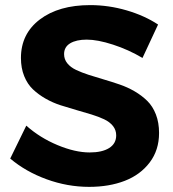

<svg xmlns="http://www.w3.org/2000/svg" viewBox="-20 -727 677 752"><path d="M20 -106 83 -234.9Q136.2 -187.5 205.3 -158.7Q274.4 -129.9 331.1 -129.9Q379.9 -129.9 407.5 -147.2Q435.1 -164.6 435.1 -196.8Q435.1 -217.8 422.4 -233.6Q409.7 -249.5 387.9 -259.8Q366.2 -270 338.4 -278.6Q310.5 -287.1 279.5 -295.9Q248.5 -304.7 217.5 -314.7Q186.5 -324.7 158.7 -340.6Q130.9 -356.4 109.1 -377Q87.4 -397.5 74.7 -429Q62 -460.4 62 -500Q62 -594.7 136.2 -650.9Q210.4 -707 333 -707Q405.3 -707 475.6 -686.5Q545.9 -666 599.1 -630.9L538.1 -500Q482.9 -532.7 422.6 -552.2Q362.3 -571.8 319.8 -571.8Q278.8 -571.8 254.9 -557.4Q231 -543 231 -515.1Q231 -494.6 243.7 -479Q256.3 -463.4 278.1 -453.1Q299.8 -442.9 327.6 -433.8Q355.5 -424.8 386.5 -415.8Q417.5 -406.7 448.2 -396.2Q479 -385.7 507.1 -369.4Q535.2 -353 556.6 -332Q578.1 -311 590.6 -278.8Q603 -246.6 603 -206.1Q603 -139.2 566.4 -90.8Q529.8 -42.5 468.8 -18.8Q407.7 4.9 329.1 4.9Q244.1 4.9 162.4 -24.9Q80.6 -54.7 20 -106Z"/></svg>

Font: Montserrat Semi Bold
Style: Regular
Weight: 600
Designer: Julieta Ulanovsky
Foundry: Julieta Ulanovsky
Version: Version 3.001;PS 003.001;hotconv 1.0.70;makeotf.lib2.5.58329